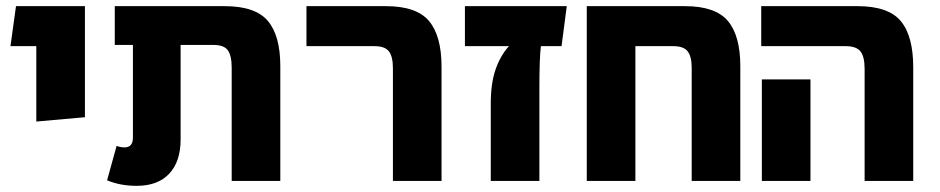

<svg xmlns="http://www.w3.org/2000/svg" viewBox="-20 -588 3055 624"><path d="M98 -438H14L32 -568H256V-207L98 -193Z M891 -373V0H733V-368Q733 -407 720.5 -424.5Q708 -442 673 -442H567V-135Q567 -63 530 -23.5Q493 16 424 16Q371 16 328 -2L359 -114Q371 -109 385 -109Q412 -109 412 -141V-442H353V-568H710Q810 -568 850.5 -520Q891 -472 891 -373Z M1257 -366Q1257 -404 1244 -421Q1231 -438 1197 -438H976V-568H1234Q1334 -568 1374.5 -519.5Q1415 -471 1415 -371V0H1257Z M1805 -438H1738Q1733 -402 1733 -298V0H1575V-251Q1575 -317 1590.5 -362Q1606 -407 1634 -438H1491V-568H1822Z M2386 -373V0H2228V-368Q2228 -404 2215 -421Q2202 -438 2168 -438H2045V0H1887V-568H2206Q2305 -568 2345.5 -520Q2386 -472 2386 -373Z M2790 -364Q2790 -404 2776.5 -421Q2763 -438 2728 -438H2454V-568H2767Q2867 -568 2907.5 -519.5Q2948 -471 2948 -369V0H2790ZM2456 -330H2614V0H2456Z"/></svg>

Font: FiraGOUPP
Style: Bold
Weight: 700
Designer: bBox Type
Foundry: bBox Type GmbH
Version: Version 1.001